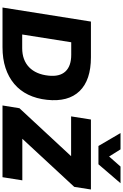

<svg xmlns="http://www.w3.org/2000/svg" viewBox="255 -1236 981 1531"><g transform="rotate(90 745.5 -470.5)"><path d="M40 0 152 -705H437Q619 -705 706.5 -614.5Q794 -524 776 -355Q767 -271 735 -205Q703 -139 649 -93.5Q595 -48 522 -24Q449 0 357 0ZM255 -157H364Q412 -157 450 -171Q488 -185 516 -212Q544 -239 561 -278Q578 -317 583 -366Q593 -455 550 -501.5Q507 -548 417 -548H317ZM821 0 843 -135 1282 -608 1294 -547H908L933 -705H1491L1470 -572L1030 -97L1017 -158H1418L1393 0ZM1144 -765 1041 -941H1171L1228 -850L1308 -941H1441L1290 -765Z"/></g></svg>

Font: Nunito Sans 8pt Black
Style: Italic
Weight: 900
Italic angle: -9°
Version: Version 3.101;gftools[0.9.27]